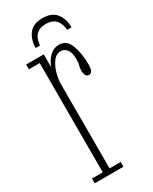

<svg xmlns="http://www.w3.org/2000/svg" viewBox="-173 -690 584 733"><g transform="rotate(-30 119.0 -323.0)"><path d="M13 0V-21H60.5V-502.5H13V-523.5H90.5V-465.5Q91 -470 98.8 -485Q106.5 -500 121.5 -513.2Q136.5 -526.5 159.5 -526.5Q192 -526.5 205.8 -490.5Q219.5 -454.5 219.5 -403.5Q219.5 -369 201.5 -369Q183.5 -369 183.5 -399Q183.5 -410.5 186.5 -419.2Q189.5 -428 189.5 -445.5Q189.5 -475.5 178.2 -488.8Q167 -502 153.5 -502Q132 -502 118 -482.8Q104 -463.5 97.2 -437.8Q90.5 -412 90.5 -392V-21H139.5V0ZM154.5 -646Q196 -646 215 -621.5Q234 -597 234 -560H215Q209.5 -620.5 154.5 -620.5Q100 -620.5 95 -560H76Q76 -597 95 -621.5Q114 -646 154.5 -646Z"/></g></svg>

Font: Imbue 50pt Thin
Style: Regular
Weight: 100
Designer: Tyler Finck
Foundry: Etcetera Type Company
Version: Version 1.102; ttfautohint (v1.8.3)